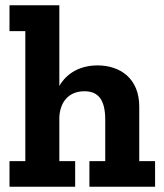

<svg xmlns="http://www.w3.org/2000/svg" viewBox="-20 -708 621 728"><path d="M568 0V-97H508V-304C508 -411 435 -460 350 -460C284 -460 233 -431 205 -382V-688H16V-590H76V-97H16V0H265V-97H205V-264C208 -322 241 -362 300 -362C351 -362 379 -332 379 -254V-97H319V0Z"/></svg>

Font: Zilla Slab Bold
Style: Regular
Weight: 700
Designer: Typotheque.com
Foundry: Typotheque type foundry
Version: Version 1.3; 2018